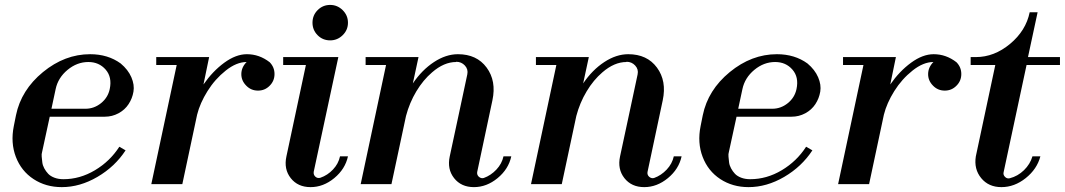

<svg xmlns="http://www.w3.org/2000/svg" viewBox="-20 -748 4326 780"><path d="M231 12.2Q166 12.2 116.2 -20.5Q66.4 -53.2 44.4 -110.6Q22.5 -168 36.1 -235.8L44.9 -279.8Q65.9 -382.3 154.5 -455.1Q243.2 -527.8 346.2 -527.8Q418.5 -527.8 470.2 -490.2Q500.5 -464.8 513.7 -434.1Q526.9 -403.3 522.2 -375.7Q517.6 -348.1 502.4 -325Q487.3 -301.8 461.4 -287.8Q435.5 -273.9 405.8 -273.9H182.1L150.9 -129.9Q148.4 -122.6 149.4 -111.6Q150.4 -100.6 151.9 -88.4Q153.3 -76.2 159.9 -64Q166.5 -51.8 175.8 -42Q185.1 -32.2 201.2 -26.1Q217.3 -20 237.8 -20Q304.7 -20 365.7 -56.4Q426.8 -92.8 464.8 -151.9L490.2 -137.2Q446.8 -70.8 375.7 -29.3Q304.7 12.2 231 12.2ZM189 -306.2H327.1Q362.3 -306.2 390.4 -328.9Q418.5 -351.6 425.8 -386.2Q436 -434.6 409.2 -465.3Q382.3 -496.1 338.9 -496.1Q293 -496.1 254.4 -464.1Q215.8 -432.1 206.1 -386.2Z M594.7 0 697.8 -483.9H614.7V-516.1H829.6L806.6 -404.8Q843.8 -458.5 891.1 -493.2Q938.5 -527.8 982.9 -527.8Q1033.7 -527.8 1075.7 -495.1Q1095.2 -475.1 1095.2 -447.3Q1095.2 -419.4 1075.7 -399.9Q1056.2 -379.9 1028.1 -379.9Q1000 -379.9 980.5 -399.9Q960 -420.4 960.4 -447.8Q960.9 -475.1 981.9 -496.1Q940.9 -496.1 897.2 -461.4Q853.5 -426.8 823 -377.9Q792.5 -329.1 780.8 -282.2L720.7 0Z M1143.6 -112.8 1222.7 -483.9H1130.4V-516.1H1354.5L1254.4 -49.8Q1252.9 -37.6 1261.5 -30Q1270 -22.5 1281.7 -25.9Q1311 -36.1 1333 -59.6Q1355 -83 1361.3 -112.8H1393.6Q1382.3 -61 1337.9 -24.4Q1293.5 12.2 1241.7 12.2Q1189.9 12.2 1161.1 -24.4Q1132.3 -61 1143.6 -112.8ZM1249.5 -655.8Q1249.5 -686 1270.5 -707Q1291.5 -728 1321.3 -728Q1350.6 -728 1372.1 -706.8Q1393.6 -685.5 1393.6 -655.8Q1393.6 -626 1372.1 -605Q1350.6 -584 1321.3 -584Q1291 -584 1270.3 -605Q1249.5 -626 1249.5 -655.8Z M1807.1 -112.8Q1817.9 -162.1 1844 -284.7Q1870.1 -407.2 1878.4 -445.8Q1882.8 -466.3 1868.7 -481.7Q1854.5 -497.1 1833 -497.1V-496.1Q1783.7 -496.1 1735.4 -454.1Q1699.2 -423.3 1671.4 -377Q1643.6 -330.6 1629.4 -276.9L1570.3 0H1445.3L1548.3 -483.9H1465.3V-516.1H1680.2L1657.2 -409.2Q1694.3 -463.9 1742.9 -495.8Q1791.5 -527.8 1840.3 -527.8Q1917 -527.8 1957 -473.4Q1997.1 -418.9 1980.5 -340.8L1918.5 -48.8Q1917 -36.6 1926 -29.3Q1935.1 -22 1945.3 -24.9Q1974.1 -35.2 1996.6 -59.1Q2019 -83 2025.4 -112.8H2057.1Q2045.9 -61 2001.5 -24.4Q1957 12.2 1905.3 12.2Q1853.5 12.2 1824.7 -24.4Q1795.9 -61 1807.1 -112.8Z M2499 -112.8Q2509.8 -162.1 2535.9 -284.7Q2562 -407.2 2570.3 -445.8Q2574.7 -466.3 2560.5 -481.7Q2546.4 -497.1 2524.9 -497.1V-496.1Q2475.6 -496.1 2427.2 -454.1Q2391.1 -423.3 2363.3 -377Q2335.4 -330.6 2321.3 -276.9L2262.2 0H2137.2L2240.2 -483.9H2157.2V-516.1H2372.1L2349.1 -409.2Q2386.2 -463.9 2434.8 -495.8Q2483.4 -527.8 2532.2 -527.8Q2608.9 -527.8 2648.9 -473.4Q2689 -418.9 2672.4 -340.8L2610.4 -48.8Q2608.9 -36.6 2617.9 -29.3Q2627 -22 2637.2 -24.9Q2666 -35.2 2688.5 -59.1Q2710.9 -83 2717.3 -112.8H2749Q2737.8 -61 2693.4 -24.4Q2648.9 12.2 2597.2 12.2Q2545.4 12.2 2516.6 -24.4Q2487.8 -61 2499 -112.8Z M3021 12.2Q2956.1 12.2 2906.2 -20.5Q2856.4 -53.2 2834.5 -110.6Q2812.5 -168 2826.2 -235.8L2835 -279.8Q2856 -382.3 2944.6 -455.1Q3033.2 -527.8 3136.2 -527.8Q3208.5 -527.8 3260.3 -490.2Q3290.5 -464.8 3303.7 -434.1Q3316.9 -403.3 3312.3 -375.7Q3307.6 -348.1 3292.5 -325Q3277.3 -301.8 3251.5 -287.8Q3225.6 -273.9 3195.8 -273.9H2972.2L2940.9 -129.9Q2938.5 -122.6 2939.5 -111.6Q2940.4 -100.6 2941.9 -88.4Q2943.4 -76.2 2950 -64Q2956.5 -51.8 2965.8 -42Q2975.1 -32.2 2991.2 -26.1Q3007.3 -20 3027.8 -20Q3094.7 -20 3155.8 -56.4Q3216.8 -92.8 3254.9 -151.9L3280.3 -137.2Q3236.8 -70.8 3165.8 -29.3Q3094.7 12.2 3021 12.2ZM2979 -306.2H3117.2Q3152.3 -306.2 3180.4 -328.9Q3208.5 -351.6 3215.8 -386.2Q3226.1 -434.6 3199.2 -465.3Q3172.4 -496.1 3128.9 -496.1Q3083 -496.1 3044.4 -464.1Q3005.9 -432.1 2996.1 -386.2Z M3384.8 0 3487.8 -483.9H3404.8V-516.1H3619.6L3596.7 -404.8Q3633.8 -458.5 3681.2 -493.2Q3728.5 -527.8 3772.9 -527.8Q3823.7 -527.8 3865.7 -495.1Q3885.3 -475.1 3885.3 -447.3Q3885.3 -419.4 3865.7 -399.9Q3846.2 -379.9 3818.1 -379.9Q3790 -379.9 3770.5 -399.9Q3750 -420.4 3750.5 -447.8Q3751 -475.1 3772 -496.1Q3731 -496.1 3687.3 -461.4Q3643.6 -426.8 3613 -377.9Q3582.5 -329.1 3570.8 -282.2L3510.7 0Z M4048.3 12.2Q3996.1 12.2 3966.1 -24.4Q3936 -61 3944.3 -112.8L4023.4 -483.9H3923.3V-516.1H3944.3Q4019 -516.1 4083.5 -569.8Q4147.9 -623.5 4163.1 -698.2H4195.3L4156.2 -516.1H4286.1V-483.9H4150.4L4057.1 -47.9Q4054.7 -37.6 4063 -29.3Q4071.3 -21 4082.5 -23.9Q4114.7 -32.2 4139.9 -56.6Q4165 -81.1 4174.3 -112.8H4206.5Q4192.9 -61 4147 -24.4Q4101.1 12.2 4048.3 12.2Z"/></svg>

Font: Fin Serif Display
Style: Italic
Weight: 400
Italic angle: -12°
Designer: J. Blake Harris
Version: Version 1.006;FEAKit 1.0